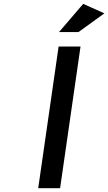

<svg xmlns="http://www.w3.org/2000/svg" viewBox="-20 -986 567 1006"><path d="M180.2 0 287.1 -742.2H401.9L294.9 0ZM289.1 -817.9 416 -965.8 526.9 -916 391.1 -817.9Z"/></svg>

Font: Trueno
Style: Italic
Weight: 400
Designer: Julieta Ulanovsky
Foundry: Julieta Ulanovsky
Version: Version 3.001b | FøM Fix